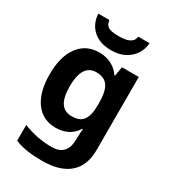

<svg xmlns="http://www.w3.org/2000/svg" viewBox="-238 -889 1108 1247"><g transform="rotate(30 316.5 -265.5)"><path d="M255 -556Q305 -556 345 -536Q385 -516 413 -476H417L429 -546H555V1Q555 79 524.5 132Q494 185 433 212.5Q372 240 282 240Q224 240 174.5 233Q125 226 78 208V89Q128 110 181.5 120.5Q235 131 291 131Q349 131 377.5 100Q406 69 406 7V-4Q406 -21 407.5 -39Q409 -57 410 -71H406Q378 -28 339 -9Q300 10 251 10Q154 10 99.5 -64.5Q45 -139 45 -272Q45 -406 101 -481Q157 -556 255 -556ZM302 -435Q267 -435 243.5 -416.5Q220 -398 208.5 -361.5Q197 -325 197 -270Q197 -188 223 -147.5Q249 -107 304 -107Q333 -107 354 -114.5Q375 -122 388.5 -139.5Q402 -157 409 -185Q416 -213 416 -253V-271Q416 -330 404 -366Q392 -402 367 -418.5Q342 -435 302 -435ZM506 -771Q503 -723 477.5 -685.5Q452 -648 410 -627Q368 -606 312 -606Q226 -606 176 -651Q126 -696 122 -771H205Q208 -743 222.5 -730Q237 -717 261 -713.5Q285 -710 313 -710Q337 -710 360.5 -714.5Q384 -719 401 -732Q418 -745 421 -771Z"/></g></svg>

Font: Noto Sans Sinhala
Style: Regular
Weight: 400
Designer: Jelle Bosma - Monotype Design Team
Foundry: Monotype Imaging Inc.
Version: Version 2.006